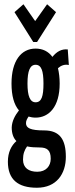

<svg xmlns="http://www.w3.org/2000/svg" viewBox="-20 -707 353 901"><path d="M90 -687 48 -650 136 -510H154L243 -650L201 -687L145 -608ZM147 -155C209 -155 260 -205 260 -315C260 -342 257 -366 252 -387C267 -400 283 -406 303 -402L298 -475C269 -478 246 -465 226 -440C207 -466 180 -479 147 -479C79 -479 34 -421 34 -315C34 -258 46 -215 69 -189C50 -165 36 -138 35 -109C35 -80 43 -59 57 -45C33 -24 17 8 17 52C17 135 64 174 153 174C246 174 289 108 289 29C289 -52 261 -95 187 -95C123 -95 102 -106 102 -129C102 -141 107 -149 114 -160C124 -157 135 -155 147 -155ZM147 -227C121 -227 109 -256 109 -315C109 -375 121 -403 147 -403C174 -403 184 -375 184 -315C184 -255 175 -227 147 -227ZM88 42C88 15 95 -3 107 -20C125 -16 145 -15 166 -15C201 -15 218 -2 218 38C218 72 196 99 155 99C115 99 88 81 88 42Z"/></svg>

Font: Inconsolata ExtraCondensed
Style: Bold
Weight: 700
Width: 2
Monospace: yes
Designer: Raph Levien, Cyreal, Brenton Simpson
Foundry: Raph Levien, Cyreal, Google
Version: Version 3.100